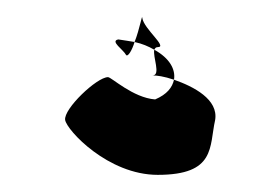

<svg xmlns="http://www.w3.org/2000/svg" viewBox="-20 -32 323 224"><path d="M56 108C58 120 106 172 164 172C232 172 224 139 231 108C235 84 206 69 183 61C181 70 175 78 161 84C135 82 110 58 106 58C93 58 54 95 56 108ZM118 14C108 16 124 26 127 32C129 35 134 27 137 17C132 16 124 15 118 14ZM137 17C146 19 153 22 160 26C161 24 162 23 164 23C176 23 148 2 146 -11C146 -17 143 2 137 17ZM158 56C163 56 171 57 183 61C185 49 178 36 160 26C158 34 168 56 158 56Z"/></svg>

Font: Ampere
Style: RevIta
Weight: 400
Version: Version 1